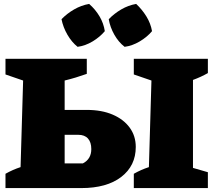

<svg xmlns="http://www.w3.org/2000/svg" viewBox="-20 -960 1093 980"><path d="M8 0V-73Q45 -94 85 -107L98 -549L8 -580V-660H423V-583Q395 -573 367 -564.5Q339 -556 310 -549V-399H423Q499 -399 555 -375Q611 -351 642 -308.5Q673 -266 673 -210Q673 -114 599 -57Q525 0 395 0ZM663 0V-73Q700 -94 740 -107L753 -549L663 -580V-660H1041V-587Q1006 -567 965 -552V-103L1041 -81V0ZM310 -126H403Q446 -148 446 -199Q446 -234 429 -253Q412 -272 379 -272H310ZM435 -940Q467 -912 488 -876.5Q509 -841 515 -801Q490 -771 452.5 -748.5Q415 -726 376 -721Q346 -745 324 -783Q302 -821 294 -862Q322 -891 358.5 -912Q395 -933 435 -940ZM675 -940Q705 -912 727 -876.5Q749 -841 756 -801Q731 -771 693 -748.5Q655 -726 616 -721Q585 -745 563.5 -783Q542 -821 535 -862Q563 -891 599 -912Q635 -933 675 -940Z"/></svg>

Font: Piazzolla Black
Style: Regular
Weight: 900
Designer: Juan Pablo del Peral
Foundry: Huerta Tipografica
Version: Version 1.330